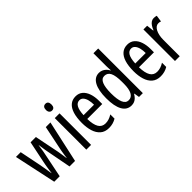

<svg xmlns="http://www.w3.org/2000/svg" viewBox="54 -1530 2311 2311"><g transform="rotate(-45 1209.0 -375.0)"><path d="M322 -325Q319 -339 317 -354Q315 -369 312.5 -384.5Q310 -400 308 -414.5Q306 -429 304 -443H302Q300 -428 297.5 -413Q295 -398 293 -383Q291 -368 288.5 -353.5Q286 -339 283 -325L217 0H124L9 -537H90L144 -269Q149 -242 154 -213Q159 -184 163.5 -155.5Q168 -127 172 -98H175Q177 -116 180 -135.5Q183 -155 186 -176Q189 -197 193 -219Q197 -241 202 -265L258 -537H348L403 -264Q407 -246 411.5 -221Q416 -196 420.5 -165Q425 -134 430 -98H433Q434 -111 436.5 -128.5Q439 -146 442.5 -167Q446 -188 450 -212L517 -537H596L478 0H384Z M751 -537V0H670V-537ZM712 -739Q735 -739 746.5 -724Q758 -709 758 -681Q758 -654 746.5 -639Q735 -624 712 -624Q690 -624 677 -639Q664 -654 664 -681Q664 -710 676.5 -724.5Q689 -739 712 -739Z M1031 -546Q1086 -546 1122 -514.5Q1158 -483 1176 -429.5Q1194 -376 1194 -309V-253H939Q941 -156 970 -107.5Q999 -59 1058 -59Q1087 -59 1115.5 -68Q1144 -77 1174 -96V-24Q1146 -7 1115 1.5Q1084 10 1049 10Q981 10 939 -26.5Q897 -63 878 -125Q859 -187 859 -265Q859 -356 878.5 -418.5Q898 -481 936.5 -513.5Q975 -546 1031 -546ZM1031 -480Q990 -480 967 -440Q944 -400 940 -317H1118Q1118 -361 1109 -398Q1100 -435 1080.5 -457.5Q1061 -480 1031 -480Z M1433 10Q1356 10 1316 -61Q1276 -132 1276 -268Q1276 -402 1316 -474.5Q1356 -547 1430 -547Q1455 -547 1477 -538Q1499 -529 1518 -511.5Q1537 -494 1550 -468H1554Q1553 -491 1552 -508.5Q1551 -526 1551 -542V-760H1632V0H1567L1556 -68H1551Q1537 -43 1519.5 -25.5Q1502 -8 1480.5 1Q1459 10 1433 10ZM1452 -59Q1501 -59 1526 -105Q1551 -151 1551 -244V-274Q1551 -378 1527 -426.5Q1503 -475 1450 -475Q1403 -475 1381 -422Q1359 -369 1359 -268Q1359 -165 1381.5 -112Q1404 -59 1452 -59Z M1911 -546Q1966 -546 2002 -514.5Q2038 -483 2056 -429.5Q2074 -376 2074 -309V-253H1819Q1821 -156 1850 -107.5Q1879 -59 1938 -59Q1967 -59 1995.5 -68Q2024 -77 2054 -96V-24Q2026 -7 1995 1.5Q1964 10 1929 10Q1861 10 1819 -26.5Q1777 -63 1758 -125Q1739 -187 1739 -265Q1739 -356 1758.5 -418.5Q1778 -481 1816.5 -513.5Q1855 -546 1911 -546ZM1911 -480Q1870 -480 1847 -440Q1824 -400 1820 -317H1998Q1998 -361 1989 -398Q1980 -435 1960.5 -457.5Q1941 -480 1911 -480Z M2363 -547Q2374 -547 2385.5 -545.5Q2397 -544 2409 -540L2397 -456Q2388 -460 2378 -461.5Q2368 -463 2357 -463Q2336 -463 2318 -449.5Q2300 -436 2287 -411Q2274 -386 2267 -352.5Q2260 -319 2260 -280V0H2179V-537H2242L2253 -445H2258Q2270 -476 2285.5 -499Q2301 -522 2320.5 -534.5Q2340 -547 2363 -547Z"/></g></svg>

Font: Noto Sans Thai ExtraCondensed
Style: Regular
Weight: 400
Width: 2
Designer: Monotype Design Team
Foundry: Monotype Imaging Inc.
Version: Version 2.002